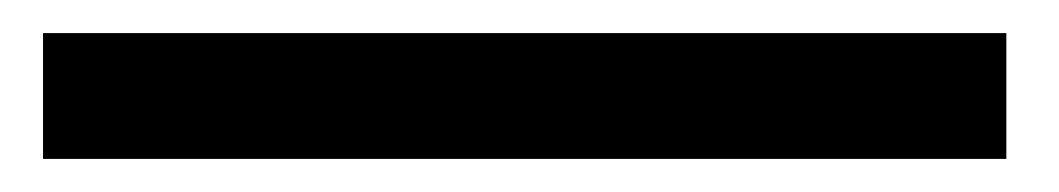

<svg xmlns="http://www.w3.org/2000/svg" viewBox="-20 64 640 116"><path d="M6 160V84H588V160Z"/></svg>

Font: Panamera Medium
Style: Regular
Weight: 500
Designer: Bastien Sozeau
Foundry: NBR — Bastien Sozeau
Version: Version 3.002; ttfautohint (v1.8.4.7-5d5b);gftools[0.9.33]